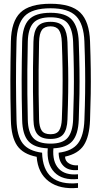

<svg xmlns="http://www.w3.org/2000/svg" viewBox="-20 -830 538 1021"><path d="M394.8 169Q297.8 178.2 239.6 134.5Q181.5 90.8 175 3.8Q102.2 -10.2 71 -56Q39.8 -101.8 37.8 -191Q36.2 -254.5 35.6 -306.6Q35 -358.8 35.1 -406.4Q35.2 -454 35.9 -503.2Q36.5 -552.5 37.8 -610Q40 -716 88.4 -763Q136.8 -810 248.8 -810Q359 -810 407 -762.9Q455 -715.8 458.8 -610Q461.8 -527.8 462.6 -461.5Q463.5 -395.2 462.5 -331.1Q461.5 -267 458.8 -191Q455.5 -103.8 425.8 -58Q396 -12.2 326 3Q326 26.5 346.8 39Q367.5 51.5 394.8 49V74.2Q344.8 79 318.4 53.2Q292 27.5 292 -18Q364.2 -26.8 395 -68Q425.8 -109.2 428.8 -192Q431.8 -270.5 432.6 -335.1Q433.5 -399.8 432.6 -464.8Q431.8 -529.8 428.8 -609Q425.5 -701.8 384.9 -743.9Q344.2 -786 248.8 -786Q151.2 -786 110.5 -743.9Q69.8 -701.8 67.8 -609.2Q66.2 -545.8 65.6 -493.6Q65 -441.5 65.1 -394Q65.2 -346.5 65.9 -297.6Q66.5 -248.8 67.8 -191.8Q69.8 -106.8 101.2 -66.8Q132.8 -26.8 203.8 -18Q209 161.2 394.8 143.8ZM394.8 122Q311.8 130 269.4 86.1Q227 42.2 234 -41.2Q162.5 -44.2 131 -79.2Q99.5 -114.2 97.8 -192.2Q96.2 -255.8 95.6 -307.8Q95 -359.8 95.1 -407.1Q95.2 -454.5 95.9 -503.2Q96.5 -552 97.8 -608.8Q99.5 -689.5 133.9 -725.8Q168.2 -762 248.8 -762Q329.2 -762 362.5 -724.9Q395.8 -687.8 398.8 -608Q401.8 -525.8 402.6 -459.9Q403.5 -394 402.5 -330.9Q401.5 -267.8 398.8 -193Q396 -115.5 365.2 -80Q334.5 -44.5 264 -41.2Q258 29.5 291.8 66.2Q325.5 103 394.8 96.8ZM248.8 -66.2Q313.8 -66.2 340 -97.5Q366.2 -128.8 368.8 -194Q371.5 -269.2 372.5 -332.4Q373.5 -395.5 372.6 -460.6Q371.8 -525.8 368.8 -606.8Q366.2 -672.5 340.6 -705.2Q315 -738 248.8 -738Q182.8 -738 156 -706.5Q129.2 -675 127.8 -608Q126 -523.8 125.4 -458.2Q124.8 -392.8 125.5 -330.5Q126.2 -268.2 127.8 -193Q129.2 -128 155.9 -97.1Q182.5 -66.2 248.8 -66.2ZM248.8 -91.2Q201.2 -91.2 180.1 -115Q159 -138.8 157.8 -193.5Q156 -277.8 155.4 -343Q154.8 -408.2 155.5 -470.4Q156.2 -532.5 157.8 -607.5Q159 -662.5 179.1 -688.2Q199.2 -714 248.8 -714Q298.8 -714 317.9 -686.6Q337 -659.2 338.8 -605.8Q341.5 -530.2 342.5 -467.1Q343.5 -404 342.6 -339.5Q341.8 -275 338.8 -194.8Q337 -141.8 317 -116.5Q297 -91.2 248.8 -91.2ZM248.8 -116.2Q282.2 -116.2 294.8 -136.8Q307.2 -157.2 308.8 -195.8Q311.8 -274 312.6 -337.8Q313.5 -401.5 312.6 -464.9Q311.8 -528.2 308.8 -605Q307 -651.2 293.1 -670.6Q279.2 -690 248.8 -690Q217 -690 202.9 -670.8Q188.8 -651.5 187.8 -606.8Q186 -523 185.4 -457.8Q184.8 -392.5 185.5 -330.6Q186.2 -268.8 187.8 -194.2Q188.8 -155.5 201.6 -135.9Q214.5 -116.2 248.8 -116.2Z"/></svg>

Font: Big Shoulders Inline Display Black
Style: Regular
Weight: 900
Designer: Patric King
Foundry: XO Type Co
Version: Version 1.000